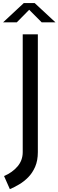

<svg xmlns="http://www.w3.org/2000/svg" viewBox="-82 -998 388 1276"><path d="M-16.5 259 -55 172Q0 148.5 34.5 108Q69 67.5 69 13V-770H169.5V13Q169.5 69 151.8 110Q134 151 105.8 179.8Q77.5 208.5 45.2 227.5Q13 246.5 -16.5 259ZM-61.5 -849.5 76 -977.5H148.5L286.5 -849.5H195L112 -933L29.5 -849.5Z"/></svg>

Font: Junction Medium
Style: Regular
Weight: 500
Designer: Caroline Hadilaksono
Foundry: Caroline Hadilaksono, Tyler Finck, The League of Moveable Type
Version: Version 2.000; ttfautohint (v1.8.3)